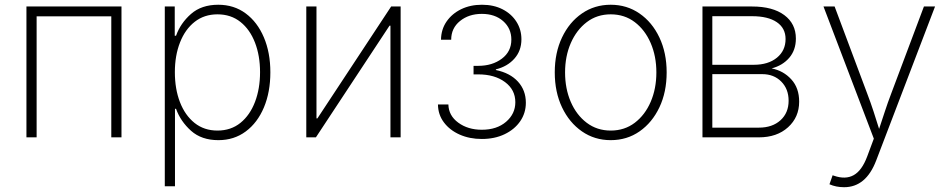

<svg xmlns="http://www.w3.org/2000/svg" viewBox="-20 -573 3962 801"><path d="M486.8 -545.9V0H444.3V-504.9H132.8V0H90.3V-545.9Z M667.5 204.1V-545.9H709V-423.8H714.4Q732.9 -476.1 776.6 -514.6Q820.3 -553.2 890.6 -553.2Q956.1 -553.2 1004.9 -517.1Q1053.7 -481 1080.8 -417.2Q1107.9 -353.5 1107.9 -271.5Q1107.9 -189 1081.1 -125Q1054.2 -61 1005.4 -24.7Q956.5 11.7 891.1 11.7Q820.8 11.7 777.1 -27.3Q733.4 -66.4 714.4 -119.1H710V204.1ZM887.2 -28.3Q943.4 -28.3 983.2 -60.5Q1022.9 -92.8 1043.9 -147.9Q1064.9 -203.1 1064.9 -272Q1064.9 -340.3 1043.9 -395Q1022.9 -449.7 983.2 -481.4Q943.4 -513.2 887.2 -513.2Q832 -513.2 792.2 -481.9Q752.4 -450.7 731 -396Q709.5 -341.3 709.5 -272Q709.5 -202.1 730.7 -147Q752 -91.8 791.7 -60.1Q831.5 -28.3 887.2 -28.3Z M1651.4 0H1608.9V-465.8H1605L1297.9 0H1257.8V-545.9H1300.3V-79.1H1304.2L1611.8 -545.9H1651.4Z M1990.2 6.8Q1939 6.8 1897.7 -11.5Q1856.4 -29.8 1832 -62.3Q1807.6 -94.7 1807.1 -137.2H1850.6Q1851.6 -90.8 1891.8 -61.3Q1932.1 -31.7 1990.2 -31.7Q2052.7 -31.7 2091.3 -64.9Q2129.9 -98.1 2129.9 -146.5Q2129.9 -198.7 2086.7 -230.7Q2043.5 -262.7 1975.1 -262.7H1955.6V-298.3H1975.1Q2033.7 -298.3 2073.5 -328.1Q2113.3 -357.9 2113.3 -407.7Q2113.3 -454.6 2079.1 -484.9Q2044.9 -515.1 1990.2 -515.1Q1936 -515.1 1899.2 -485.4Q1862.3 -455.6 1862.3 -407.2H1819.8Q1820.3 -450.2 1843 -483.2Q1865.7 -516.1 1904.1 -534.7Q1942.4 -553.2 1990.7 -553.2Q2039.6 -553.2 2076.7 -534.2Q2113.8 -515.1 2134.5 -482.4Q2155.3 -449.7 2155.3 -409.2Q2155.3 -361.3 2126 -328.4Q2096.7 -295.4 2048.8 -283.7V-280.8Q2107.9 -268.6 2140.9 -232.4Q2173.8 -196.3 2173.8 -144.5Q2173.8 -101.6 2150.4 -67.4Q2127 -33.2 2085.4 -13.2Q2043.9 6.8 1990.2 6.8Z M2527.8 11.7Q2460.4 11.7 2407.7 -24.9Q2355 -61.5 2324.7 -125.2Q2294.4 -189 2294.4 -271Q2294.4 -353 2324.7 -416.7Q2355 -480.5 2407.7 -516.8Q2460.4 -553.2 2527.8 -553.2Q2595.2 -553.2 2647.9 -516.8Q2700.7 -480.5 2731 -416.5Q2761.2 -352.5 2761.2 -271Q2761.2 -189 2731 -125.2Q2700.7 -61.5 2648.2 -24.9Q2595.7 11.7 2527.8 11.7ZM2527.8 -28.3Q2585.4 -28.3 2628.2 -60.8Q2670.9 -93.3 2694.6 -148.2Q2718.3 -203.1 2718.3 -271Q2718.3 -338.4 2694.6 -393.3Q2670.9 -448.2 2628.2 -480.7Q2585.4 -513.2 2527.8 -513.2Q2470.7 -513.2 2428 -480.7Q2385.3 -448.2 2361.3 -393.3Q2337.4 -338.4 2337.4 -271Q2337.4 -203.1 2361.1 -148.2Q2384.8 -93.3 2427.7 -60.8Q2470.7 -28.3 2527.8 -28.3Z M2910.6 0V-545.9H3117.7Q3203.6 -545.9 3252 -510Q3300.3 -474.1 3300.3 -412.1Q3300.3 -364.3 3272.7 -332Q3245.1 -299.8 3199.2 -287.6Q3248.5 -277.8 3281.2 -241.9Q3314 -206.1 3314 -148.9Q3314 -84 3267.6 -42Q3221.2 0 3146 0ZM2951.7 -40.5H3146Q3202.1 -40.5 3236.1 -71.3Q3270 -102.1 3270 -152.8Q3270 -201.7 3239.3 -232.7Q3208.5 -263.7 3160.2 -263.7H2951.7ZM2951.7 -302.7H3124.5Q3185.1 -302.7 3221.2 -332.3Q3257.3 -361.8 3257.3 -410.2Q3257.3 -455.6 3220.7 -480.5Q3184.1 -505.4 3117.7 -505.4H2951.7Z M3440.4 195.8 3453.6 158.2 3459.5 160.2Q3507.3 176.8 3541.5 157.7Q3575.7 138.7 3597.7 80.1L3625.5 5.4L3415.5 -545.9H3461.9L3598.1 -182.1Q3612.3 -145 3624.3 -108.2Q3636.2 -71.3 3647.5 -35.2Q3659.7 -71.3 3671.6 -108.2Q3683.6 -145 3697.8 -182.1L3834.5 -545.9H3880.9L3635.3 96.7Q3592.8 208 3501.5 208Q3467.8 208 3440.4 195.8Z"/></svg>

Font: Inter Extra Light
Style: Regular
Weight: 200
Designer: Rasmus Andersson
Foundry: rsms
Version: Version 4.000;git-3c8e0fc